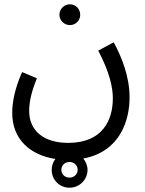

<svg xmlns="http://www.w3.org/2000/svg" viewBox="-20 -515 676 895"><path d="M306 -398C333 -398 354 -420 354 -446C354 -473 333 -495 306 -495C279 -495 257 -473 257 -446C257 -420 279 -398 306 -398ZM37 11C37 136 122 208 238 226C227 240 221 258 221 277C221 323 257 360 304 360C350 360 388 323 388 277C388 257 380 238 368 224C540 192 584 46 584 -61C584 -156 549 -246 510 -318L438 -279C492 -176 506 -106 506 -57C506 44 459 151 298 151C188 151 116 98 116 2C116 -43 128 -91 152 -150L83 -179C48 -100 37 -37 37 11ZM304 313C282 313 266 297 266 277C266 256 282 240 304 240C325 240 342 255 342 277C342 297 325 313 304 313Z"/></svg>

Font: Noto Sans Arabic SemCond
Style: Regular
Weight: 400
Width: 4
Designer: Monotype Design Team, Nadine Chahine, Nizar Qandah and Khaled Hosny
Foundry: Monotype Imaging Inc.
Version: Version 2.012